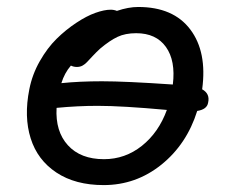

<svg xmlns="http://www.w3.org/2000/svg" viewBox="-20 -518 654 550"><path d="M276.9 12.2Q195.8 12.2 141.6 -23.7Q87.4 -59.6 67.9 -121.6Q48.3 -183.6 64 -262.2Q72.3 -304.7 94 -342.8Q115.7 -380.9 142.3 -407Q168.9 -433.1 198.5 -452.6Q228 -472.2 253.4 -481.2Q278.8 -490.2 296.9 -490.2Q306.6 -490.2 314.9 -486.8Q347.7 -498 376 -498Q476.6 -498 525.1 -433.6Q573.7 -369.1 559.1 -262.2Q582 -249.5 576.2 -224.1Q573.2 -204.6 544.9 -200.2Q515.1 -105 442.4 -46.4Q369.6 12.2 276.9 12.2ZM272 -285.2Q339.4 -285.2 475.1 -275.9Q483.4 -344.2 455.3 -383.5Q427.2 -422.9 370.1 -422.9Q338.9 -422.9 316.7 -412.4Q294.4 -401.9 267.1 -378.9Q256.3 -369.1 245.4 -357.4Q234.4 -345.7 229.2 -340.1Q224.1 -334.5 216.8 -330.3Q209.5 -326.2 200.2 -326.2Q190.9 -326.2 183.1 -330.1Q164.6 -308.6 155.8 -279.8Q208 -285.2 272 -285.2ZM259.8 -214.8Q202.1 -214.8 142.1 -209Q138.2 -141.6 174.6 -101.8Q210.9 -62 277.8 -62Q338.4 -62 386.5 -100.3Q434.6 -138.7 458 -203.1Q330.1 -214.8 259.8 -214.8Z"/></svg>

Font: Shantell Sans Normal
Style: Italic
Weight: 400
Italic angle: -11.31°
Designer: Stephen Nixon, Anya Danilova, Shantell Martin
Foundry: Arrow Type
Version: Version 1.006;[559af2be0]